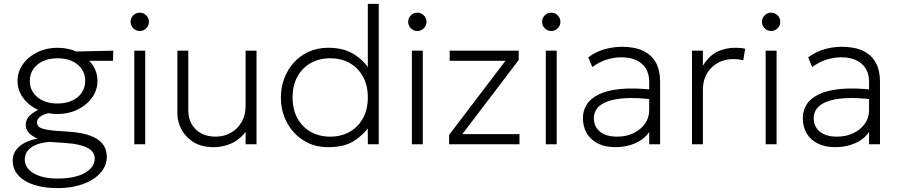

<svg xmlns="http://www.w3.org/2000/svg" viewBox="-20 -740 4613 985"><path d="M276 225Q222 225 179.2 215Q136.5 205 106.5 186.5Q76.5 168 60.8 142Q45 116 45 84Q45 57 59 34.5Q73 12 101.2 -4.2Q129.5 -20.5 172 -29Q142 -42.5 127 -59.8Q112 -77 112 -100Q112 -119 122.8 -135Q133.5 -151 153.8 -164Q174 -177 202.5 -186Q231 -195 266 -199L285 -165Q251.5 -165 225.5 -158.5Q199.5 -152 184.8 -140.2Q170 -128.5 170 -112Q170 -89.5 194.8 -81.2Q219.5 -73 256 -70L338 -64Q400 -59.5 442.2 -44.2Q484.5 -29 506.2 -2Q528 25 528 65Q528 98.5 509.8 127.8Q491.5 157 458 178.8Q424.5 200.5 378.2 212.8Q332 225 276 225ZM275 176Q364.5 176 415.2 147Q466 118 466 73Q466 38.5 429.5 18.8Q393 -1 321 -6L236 -12Q195.5 -9.5 166.5 2.2Q137.5 14 122.2 33.5Q107 53 107 78Q107 107 127.2 129Q147.5 151 185 163.5Q222.5 176 275 176ZM275 -155Q218.5 -155 172 -177.8Q125.5 -200.5 97.8 -239Q70 -277.5 70 -325Q70 -372.5 97.8 -411Q125.5 -449.5 172 -472.2Q218.5 -495 275 -495Q331.5 -495 378 -472.2Q424.5 -449.5 452.2 -411Q480 -372.5 480 -325Q480 -277.5 452.2 -239Q424.5 -200.5 378 -177.8Q331.5 -155 275 -155ZM275 -209Q317.5 -209 349.5 -223.5Q381.5 -238 399.2 -264.2Q417 -290.5 417 -325Q417 -377 378 -409Q339 -441 275 -441Q232.5 -441 200.5 -426.2Q168.5 -411.5 150.8 -385.5Q133 -359.5 133 -325Q133 -273.5 172.2 -241.2Q211.5 -209 275 -209ZM353 -428 333 -475 561 -480 560 -428Z M669 0V-480H725V0ZM697 -581Q677.5 -581 663.8 -594.8Q650 -608.5 650 -628Q650 -647.5 663.8 -661.2Q677.5 -675 697 -675Q716.5 -675 730.2 -661.2Q744 -647.5 744 -628Q744 -608.5 730.2 -594.8Q716.5 -581 697 -581Z M1077 15Q1014 15 972.5 -11.2Q931 -37.5 910.5 -77Q890 -116.5 890 -157V-480H946V-174Q946 -114 984 -76.5Q1022 -39 1087 -39Q1129 -39 1163.8 -58.5Q1198.5 -78 1219.2 -113.2Q1240 -148.5 1240 -195V-480H1296V0H1240V-63Q1206.5 -21 1164.2 -3Q1122 15 1077 15Z M1664 15Q1591.5 15 1536.8 -19.8Q1482 -54.5 1451.5 -112.5Q1421 -170.5 1421 -240Q1421 -292 1438.5 -338.2Q1456 -384.5 1488.2 -419.8Q1520.5 -455 1565 -475Q1609.5 -495 1664 -495Q1740.5 -495 1792.5 -463.8Q1844.5 -432.5 1876 -383L1867 -371V-720H1923V0H1867V-106L1876 -93Q1844 -47.5 1795 -16.2Q1746 15 1664 15ZM1674 -39Q1730.5 -39 1774 -63.8Q1817.5 -88.5 1842.2 -133.5Q1867 -178.5 1867 -240Q1867 -301.5 1842.2 -346.8Q1817.5 -392 1774 -416.5Q1730.5 -441 1674 -441Q1617.5 -441 1574 -416.5Q1530.5 -392 1505.8 -346.8Q1481 -301.5 1481 -240Q1481 -178.5 1505.8 -133.5Q1530.5 -88.5 1574 -63.8Q1617.5 -39 1674 -39Z M2093 0V-480H2149V0ZM2121 -581Q2101.5 -581 2087.8 -594.8Q2074 -608.5 2074 -628Q2074 -647.5 2087.8 -661.2Q2101.5 -675 2121 -675Q2140.5 -675 2154.2 -661.2Q2168 -647.5 2168 -628Q2168 -608.5 2154.2 -594.8Q2140.5 -581 2121 -581Z M2284 0V-48L2573 -428H2287V-480H2641V-432L2352 -52H2645V0Z M2780 0V-480H2836V0ZM2808 -581Q2788.5 -581 2774.8 -594.8Q2761 -608.5 2761 -628Q2761 -647.5 2774.8 -661.2Q2788.5 -675 2808 -675Q2827.5 -675 2841.2 -661.2Q2855 -647.5 2855 -628Q2855 -608.5 2841.2 -594.8Q2827.5 -581 2808 -581Z M3137.5 15Q3085 15 3047.5 -3.8Q3010 -22.5 2990.2 -56.2Q2970.5 -90 2970.5 -135Q2970.5 -172 2989.8 -203.2Q3009 -234.5 3051.5 -255.5Q3094 -276.5 3163.5 -283.5Q3233 -290.5 3333.5 -279L3336.5 -229Q3248 -240 3188.2 -236.2Q3128.5 -232.5 3093 -218.2Q3057.5 -204 3042 -182.2Q3026.5 -160.5 3026.5 -135Q3026.5 -90 3058 -64.5Q3089.5 -39 3145.5 -39Q3192.5 -39 3229.8 -56.8Q3267 -74.5 3288.8 -105.2Q3310.5 -136 3310.5 -175V-322Q3310.5 -360.5 3293.5 -388.2Q3276.5 -416 3244.8 -431Q3213 -446 3168.5 -446Q3130.5 -446 3093 -434.5Q3055.5 -423 3018.5 -396L2998 -446Q3041 -477 3085.5 -488.5Q3130 -500 3169.5 -500Q3235 -500 3278.8 -479.5Q3322.5 -459 3344.5 -419.2Q3366.5 -379.5 3366.5 -322V0H3310.5V-63Q3284.5 -25 3238.5 -5Q3192.5 15 3137.5 15Z M3530 0V-480H3586V-403Q3619 -455.5 3661 -475.2Q3703 -495 3750 -495Q3763 -495 3776.8 -494Q3790.5 -493 3803 -490L3793 -431Q3780.5 -434 3768.2 -435.5Q3756 -437 3744 -437Q3675 -437 3630.5 -393.2Q3586 -349.5 3586 -279V0Z M3908 0V-480H3964V0ZM3936 -581Q3916.5 -581 3902.8 -594.8Q3889 -608.5 3889 -628Q3889 -647.5 3902.8 -661.2Q3916.5 -675 3936 -675Q3955.5 -675 3969.2 -661.2Q3983 -647.5 3983 -628Q3983 -608.5 3969.2 -594.8Q3955.5 -581 3936 -581Z M4265.5 15Q4213 15 4175.5 -3.8Q4138 -22.5 4118.2 -56.2Q4098.5 -90 4098.5 -135Q4098.5 -172 4117.8 -203.2Q4137 -234.5 4179.5 -255.5Q4222 -276.5 4291.5 -283.5Q4361 -290.5 4461.5 -279L4464.5 -229Q4376 -240 4316.2 -236.2Q4256.5 -232.5 4221 -218.2Q4185.5 -204 4170 -182.2Q4154.5 -160.5 4154.5 -135Q4154.5 -90 4186 -64.5Q4217.5 -39 4273.5 -39Q4320.5 -39 4357.8 -56.8Q4395 -74.5 4416.8 -105.2Q4438.5 -136 4438.5 -175V-322Q4438.5 -360.5 4421.5 -388.2Q4404.5 -416 4372.8 -431Q4341 -446 4296.5 -446Q4258.5 -446 4221 -434.5Q4183.5 -423 4146.5 -396L4126 -446Q4169 -477 4213.5 -488.5Q4258 -500 4297.5 -500Q4363 -500 4406.8 -479.5Q4450.5 -459 4472.5 -419.2Q4494.5 -379.5 4494.5 -322V0H4438.5V-63Q4412.5 -25 4366.5 -5Q4320.5 15 4265.5 15Z"/></svg>

Font: Geologica Roman Thin
Style: Regular
Weight: 250
Designer: Sindre Bremnes, Frode Helland
Foundry: Monokrom Skriftforlag AS
Version: Version 1.010;gftools[0.9.28]